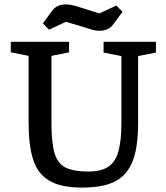

<svg xmlns="http://www.w3.org/2000/svg" viewBox="-20 -838 757 873"><path d="M354 15Q257 15 204 -16.5Q151 -48 130.5 -113Q110 -178 110 -278V-584L29 -600V-648H294V-600L214 -584V-278Q214 -190 228 -142Q242 -94 278.5 -76Q315 -58 381 -58Q441 -58 473.5 -80.5Q506 -103 519 -152Q532 -201 532 -278V-583L451 -599V-648H689V-599L608 -583V-278Q608 -205 596.5 -150Q585 -95 557 -58Q529 -21 479.5 -3Q430 15 354 15ZM432 -698Q417 -698 400.5 -702.5Q384 -707 366 -713L280 -739L203 -703L175 -732L212 -782Q226 -803 242.5 -810.5Q259 -818 279 -818Q294 -818 311 -814Q328 -810 346 -804L432 -777L509 -813L537 -784L500 -734Q486 -713 469 -705.5Q452 -698 432 -698Z"/></svg>

Font: Faustina Light Medium
Style: Regular
Weight: 500
Version: Version 1.200